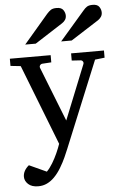

<svg xmlns="http://www.w3.org/2000/svg" viewBox="-62 -776 654 1037"><g transform="rotate(-5 265.0 -257.5)"><path d="M520 -442.9 467.8 -437 275.9 30.8Q269.5 46.9 257.3 74Q245.1 101.1 228 129.6Q210.9 158.2 189.9 179.2Q171.9 197.3 150.4 207.5Q128.9 217.8 103 217.8Q67.9 217.8 48.8 200.2Q29.8 182.6 29.8 160.2Q29.8 127 62 100.1L155.8 143.1Q172.4 126.5 187.7 101.1Q203.1 75.7 215.3 48.3Q227.5 21 234.9 -1L64.9 -437L9.8 -442.9V-481.9H231V-442.9L183.1 -439.9Q174.8 -439.5 169.9 -432.9Q165 -426.3 168 -418L284.2 -123L402.8 -418Q406.2 -425.8 401.9 -432.6Q397.5 -439.5 389.2 -439.9L341.8 -442.9V-481.9H520ZM525.9 -688Q525.9 -674.3 519.3 -664.6Q512.7 -654.8 502.9 -647.9L351.1 -550.8H293.9L428.2 -706.1Q438.5 -718.8 449.2 -725.8Q460 -732.9 480 -732.9Q506.3 -732.9 516.1 -718.3Q525.9 -703.6 525.9 -688ZM331.1 -688Q331.1 -674.3 324.5 -664.6Q317.9 -654.8 307.1 -647.9L156.2 -550.8H99.1L231.9 -706.1Q243.2 -718.8 253.7 -725.8Q264.2 -732.9 285.2 -732.9Q311 -732.9 321 -718.3Q331.1 -703.6 331.1 -688Z"/></g></svg>

Font: Charis
Style: Regular
Weight: 400
Designer: Walt Agee, Miriam Martin, Annie Olsen, Victor Gaultney, Lorna Priest, Alan Ward, Bob Hallissy, Martin Hosken, Sharon Cor
Foundry: SIL Global
Version: Version 7.000